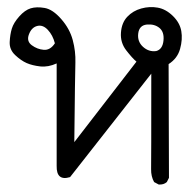

<svg xmlns="http://www.w3.org/2000/svg" viewBox="-20 -315 540 531"><path d="M418.9 195.3 406.2 188.5Q397.5 172.9 397.9 152.8Q398.4 132.8 398.4 -111.3L173.8 174.8Q135.7 186.5 136.7 143.6V-139.6Q113.3 -128.9 91.3 -131.3Q69.3 -133.8 53.7 -140.6Q38.1 -147.5 22 -162.6Q5.9 -177.7 6.8 -198.7Q7.8 -219.7 12.7 -235.8Q17.6 -252 33.2 -269.5Q48.8 -287.1 64.9 -292Q81.1 -296.9 103.5 -293Q126 -289.1 149.4 -262.2Q172.9 -235.4 181.2 -204.1Q189.5 -172.9 188.5 -142.1Q187.5 -111.3 185.5 78.1L357.4 -144.5Q345.7 -154.3 329.1 -175.8Q312.5 -197.3 314.5 -224.6Q316.4 -252 332 -268.6Q347.7 -285.2 370.6 -291.5Q393.6 -297.9 416 -293.9Q438.5 -290 458 -271Q477.5 -252 481.4 -229Q485.4 -206.1 478 -179.7Q470.7 -153.3 446.3 -137.7L447.3 176.8L441.4 188.5Q432.6 196.3 418.9 195.3ZM412.1 -173.8Q429.7 -178.7 432.1 -202.6Q434.6 -226.6 420.9 -237.8Q407.2 -249 386.2 -247.1Q365.2 -245.1 362.3 -222.7Q359.4 -200.2 375.5 -185.5Q391.6 -170.9 412.1 -173.8ZM131.8 -195.3Q126 -217.8 112.3 -232.4Q98.6 -247.1 83 -243.2Q67.4 -239.3 60.1 -220.2Q52.7 -201.2 67.9 -189.9Q83 -178.7 101.1 -177.2Q119.1 -175.8 131.8 -195.3Z"/></svg>

Font: JasonHandwriting2
Style: Regular
Weight: 400
Version: Version 1.05.10